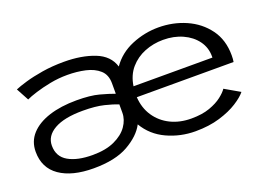

<svg xmlns="http://www.w3.org/2000/svg" viewBox="-83 -706 1240 910"><g transform="rotate(-20 537.5 -250.5)"><path d="M256 11Q147 11 85 -32Q23 -75 23 -156.5Q23 -208.5 56.2 -245Q89.5 -281.5 149.2 -300.8Q209 -320 287.5 -320Q357.5 -320 401 -308.2Q444.5 -296.5 474 -285.5V-338.5Q474 -381.5 447.5 -405.2Q421 -429 378.5 -438.5Q336 -448 288 -448Q243.5 -448 201.2 -439.8Q159 -431.5 125.5 -421Q92 -410.5 74.5 -402L40.5 -465Q60 -473.5 97.2 -484.5Q134.5 -495.5 185 -503.8Q235.5 -512 294 -512Q382.5 -512 448 -486.5Q513.5 -461 531.5 -402Q570 -457.5 635.2 -484.8Q700.5 -512 770 -512Q844 -512 908.2 -483.8Q972.5 -455.5 1012.5 -401.2Q1052.5 -347 1052.5 -269Q1052.5 -249 1050 -236H562Q565.5 -181 593.2 -139.5Q621 -98 667 -75.2Q713 -52.5 771.5 -52.5Q825.5 -52.5 864 -66.2Q902.5 -80 926.5 -98.8Q950.5 -117.5 961 -133.5L1036.5 -90Q1020 -69 983.2 -45.5Q946.5 -22 892.2 -5.5Q838 11 769 11Q693.5 11 626.2 -20Q559 -51 522 -113.5Q496 -63.5 430.5 -26.2Q365 11 256 11ZM565 -290H963V-296.5Q963 -340.5 937.8 -375Q912.5 -409.5 869 -429.2Q825.5 -449 771 -449Q722 -449 678 -431.5Q634 -414 603.5 -378.8Q573 -343.5 565 -290ZM272.5 -50Q338.5 -50 383 -70.5Q427.5 -91 450 -123.2Q472.5 -155.5 472.5 -190.5V-232.5Q448 -242.5 405.5 -253Q363 -263.5 298.5 -263.5Q205 -263.5 155 -235Q105 -206.5 105 -157.5Q105 -102 150.5 -76Q196 -50 272.5 -50Z"/></g></svg>

Font: Trispace SemiExpanded Light
Style: Regular
Weight: 300
Width: 6
Designer: Tyler Finck
Foundry: Etcetera Type Company
Version: Version 1.210; ttfautohint (v1.8.3)